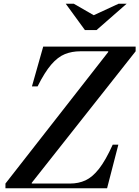

<svg xmlns="http://www.w3.org/2000/svg" viewBox="-20 -1002 742 1022"><path d="M9 -25 556 -725V-729H702L149 -29V-25ZM9 0V-25H353Q398 -25 435 -42Q472 -59 507 -103.5Q542 -148 580 -232H610L550 0ZM150 -542 210 -754H702V-729H407Q363 -729 325.5 -714Q288 -699 253 -658.5Q218 -618 180 -542ZM432 -842 330 -982H373L479 -921L611 -982H654L494 -842Z"/></svg>

Font: Libre Bodoni
Style: Italic
Weight: 400
Italic angle: -13°
Designer: Pablo Impallari, Rodrigo Fuenzalida
Foundry: Impallari Type
Version: Version 2.005;gftools[0.9.23]